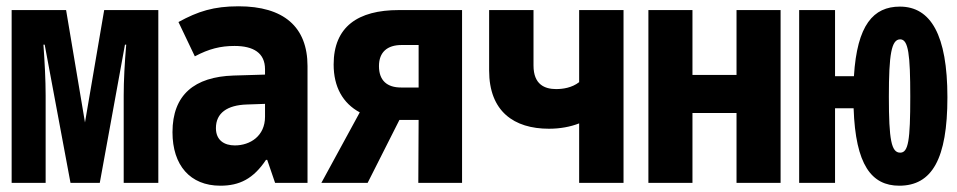

<svg xmlns="http://www.w3.org/2000/svg" viewBox="-20 -581 3040 610"><path d="M17 0H125V-278C125 -327 122 -382 118 -439H122L204 0H297L377 -439H381C376 -382 373 -324 373 -278V0H483V-549H311L250 -192L190 -549H17Z M680 9C741 9 785 -13 825 -73H829L854 0H957V-371C957 -496 881 -561 738 -561C659 -561 609 -545 547 -511L599 -402C644 -426 681 -435 725 -435C785 -435 822 -413 822 -361V-344L722 -341C598 -337 528 -280 528 -161C528 -56 584 9 680 9ZM726 -119C693 -119 666 -135 666 -174C666 -222 702 -247 764 -249L822 -251V-210C822 -149 775 -119 726 -119Z M1001 0H1148L1249 -200H1310L1309 0H1448V-549H1247C1117 -549 1040 -496 1040 -376C1040 -305 1069 -253 1123 -224ZM1254 -303C1210 -303 1184 -325 1184 -371C1184 -415 1210 -438 1256 -438H1310V-303Z M1820 0H1961V-549H1820V-320C1797 -302 1768 -298 1747 -298C1711 -298 1675 -312 1675 -373V-549H1534V-357C1534 -227 1613 -172 1724 -172C1759 -172 1792 -178 1820 -189Z M2040 0H2180V-222H2320V0H2460V-549H2320V-343H2180V-549H2040Z M2519 0H2633V-237H2692C2698 -57 2749 9 2837 9C2941 9 2990 -76 2990 -272C2990 -470 2937 -560 2839 -560C2755 -560 2703 -502 2693 -339H2633V-549H2519ZM2840 -96C2812 -96 2804 -136 2804 -274C2804 -408 2812 -456 2840 -456C2866 -456 2872 -408 2872 -274C2872 -135 2866 -96 2840 -96Z"/></svg>

Font: Noto Sans Mono ExtraCondensed ExtraBold
Style: Regular
Weight: 800
Width: 2
Designer: Monotype Design Team
Foundry: Monotype Imaging Inc.
Version: Version 2.014